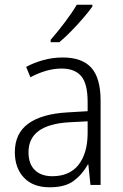

<svg xmlns="http://www.w3.org/2000/svg" viewBox="-20 -785 523 815"><path d="M246 -541Q329 -541 368 -497Q407 -453 407 -358V0H364L355 -87H353Q329 -44 292.5 -17Q256 10 191 10Q120 10 81.5 -31Q43 -72 43 -139Q43 -219 100.5 -260.5Q158 -302 268 -308L352 -313V-352Q352 -430 324.5 -462Q297 -494 242 -494Q209 -494 176 -484.5Q143 -475 109 -457L91 -501Q124 -519 164 -530Q204 -541 246 -541ZM274 -266Q101 -256 101 -139Q101 -89 128 -63Q155 -37 202 -37Q275 -37 313 -85Q351 -133 352 -217V-270ZM372 -757Q357 -736 333 -708Q309 -680 282 -652.5Q255 -625 232 -606H195V-616Q224 -649 255 -690Q286 -731 306 -765H372Z"/></svg>

Font: Noto Sans Arabic UI SmCn Lt
Style: Regular
Weight: 300
Width: 4
Designer: Monotype Design Team, Nadine Chahine and Nizar Qandah
Foundry: Monotype Imaging Inc.
Version: Version 2.010; ttfautohint (v1.8.4.7-5d5b)